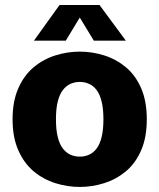

<svg xmlns="http://www.w3.org/2000/svg" viewBox="-20 -739 639 771"><path d="M300.3 11.7Q250.2 11.7 202 -3.6Q153.8 -18.8 115.2 -51Q76.7 -83.2 53.6 -135.3Q30.5 -187.3 30.5 -260Q30.5 -332.7 53.6 -384.7Q76.7 -436.8 115.2 -469Q153.8 -501.2 202 -516.4Q250.2 -531.7 300.3 -531.7Q350.5 -531.7 398.7 -516.4Q446.8 -501.2 485.5 -469Q524.2 -436.8 546.8 -384.7Q569.5 -332.7 569.5 -260Q569.5 -187.3 546.8 -135.3Q524.2 -83.2 485.5 -51Q446.8 -18.8 398.7 -3.6Q350.5 11.7 300.3 11.7ZM300.3 -110Q320.5 -110 337.9 -117.8Q355.3 -125.7 368.1 -142.7Q380.8 -159.7 388.1 -188.7Q395.3 -217.7 395.3 -260Q395.3 -302.3 388.1 -331.3Q380.8 -360.3 368.1 -377.3Q355.3 -394.3 337.9 -402.2Q320.5 -410 300.3 -410Q280.2 -410 262.8 -402.2Q245.5 -394.3 232.3 -377.3Q219.2 -360.3 211.9 -331.3Q204.7 -302.3 204.7 -260Q204.7 -217.7 211.9 -188.7Q219.2 -159.7 232.3 -142.7Q245.5 -125.7 262.8 -117.8Q280.2 -110 300.3 -110ZM116.3 -575.8 219 -718.8H379.7L485.3 -575.8H356.7L300.3 -668.5L244.2 -575.8Z"/></svg>

Font: Murecho Thin
Style: Regular
Weight: 100
Designer: Neil Summerour
Foundry: Positype
Version: Version 1.010